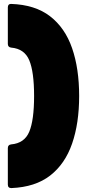

<svg xmlns="http://www.w3.org/2000/svg" viewBox="-20 -810 460 980"><path d="M38 150Q20 150 20 132V-54Q20 -71 37 -73Q105 -79 129.5 -138Q154 -197 154 -320Q154 -443 129.5 -502Q105 -561 37 -567Q20 -569 20 -586V-772Q20 -790 36 -790Q159 -786 235.5 -727Q312 -668 348 -564Q384 -460 384 -320Q384 -181 348 -77Q312 27 236 86Q160 145 38 150Z"/></svg>

Font: LINE Seed Sans App Heavy
Style: Regular
Weight: 900
Designer: LINE VX Design & Dalton Maag Ltd & Sandoll Inc
Foundry: Dalton Maag Ltd
Version: Version 1.003